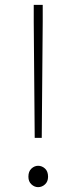

<svg xmlns="http://www.w3.org/2000/svg" viewBox="-20 -758 315 791"><path d="M123 -190 119 -668V-738H156V-668L152 -190ZM137 13Q122 13 109.5 1.5Q97 -10 97 -30Q97 -52 109.5 -63.5Q122 -75 137 -75Q153 -75 165.5 -63.5Q178 -52 178 -30Q178 -10 165.5 1.5Q153 13 137 13Z"/></svg>

Font: Noto Sans JP
Style: Regular
Weight: 100
Designer: Ryoko NISHIZUKA 西塚涼子 (kana, bopomofo & ideographs); Paul D. Hunt (Latin, Greek & Cyrillic); Sandoll Communications 산돌커뮤니
Foundry: Adobe
Version: Version 2.004;hotconv 1.0.118;makeotfexe 2.5.65603